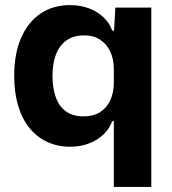

<svg xmlns="http://www.w3.org/2000/svg" viewBox="-20 -566 676 753"><path d="M426.4 167V-91H420.1Q403.7 -45.9 359.1 -18.2Q314.6 9.4 254.1 9.4Q205.4 9.4 165.1 -9.4Q124.7 -28.3 95.7 -63.9Q66.7 -99.4 51.2 -151.1Q35.7 -202.7 35.7 -268.3Q35.7 -356.3 63.2 -418.4Q90.7 -480.6 139.7 -513.3Q188.7 -546 254.1 -546Q294.6 -546 328 -533.6Q361.4 -521.1 385.4 -498.7Q409.3 -476.3 420.1 -445.9H427.4L432.3 -536.3H573.4V167ZM307.1 -109.6Q347.1 -109.6 373.6 -127Q400 -144.4 413.2 -174.4Q426.4 -204.4 426.4 -241.9V-295Q426.4 -333.9 412.5 -363.6Q398.6 -393.4 372.5 -410.4Q346.4 -427.3 310.7 -427.3Q269 -427.3 241.3 -408Q213.6 -388.7 199.7 -353.1Q185.9 -317.6 185.9 -268.3Q185.9 -220.3 199 -184.2Q212.1 -148.1 239.1 -128.9Q266.1 -109.6 307.1 -109.6Z"/></svg>

Font: Mona Sans ExtraLight
Style: Regular
Weight: 200
Designer: Deni Anggara
Foundry: GitHub
Version: Version 2.000